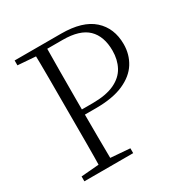

<svg xmlns="http://www.w3.org/2000/svg" viewBox="-166 -859 960 995"><g transform="rotate(-30 314.0 -361.5)"><path d="M56 0V-29L188 -40H209L348 -29V0ZM162 0Q164 -83 164 -166Q164 -249 164 -333V-390Q164 -474 164 -557.5Q164 -641 162 -723H233Q232 -641 231.5 -557.5Q231 -474 231 -390V-320Q231 -244 231.5 -163.5Q232 -83 233 0ZM198 -298V-329H295Q376 -329 426 -352.5Q476 -376 498.5 -418Q521 -460 521 -514Q521 -600 474 -645.5Q427 -691 325 -691H198V-723H334Q462 -723 525 -666.5Q588 -610 588 -514Q588 -453 557.5 -404Q527 -355 462.5 -326.5Q398 -298 297 -298ZM56 -694V-723H198V-684H188Z"/></g></svg>

Font: Noto Serif SC ExtraLight
Style: Regular
Weight: 200
Designer: Ryoko NISHIZUKA 西塚涼子 (kana & ideographs); Frank Grießhammer (Latin, Greek & Cyrillic); Wenlong ZHANG 张文龙 (bopomofo); San
Foundry: Adobe
Version: Version 2.002-H1;hotconv 1.1.0;makeotfexe 2.6.0